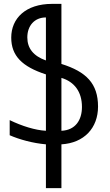

<svg xmlns="http://www.w3.org/2000/svg" viewBox="-20 -735 567 991"><path d="M297 -405V-715H249C112 -715 38 -640 38 -541C38 -447 94 -391 217 -351V-60C162 -63 94 -84 30 -115V-37C80 -15 149 4 217 10V236H297V10C414 3 486 -74 486 -185C486 -304 425 -365 297 -405ZM121 -542C121 -602 158 -645 217 -645V-423C152 -446 121 -486 121 -542ZM297 -60V-333C364 -313 403 -261 403 -183C403 -115 369 -63 297 -60Z"/></svg>

Font: Noto Sans Armenian Condensed
Style: Regular
Weight: 400
Width: 3
Designer: Monotype Design Team
Foundry: Monotype Imaging Inc.
Version: Version 2.008